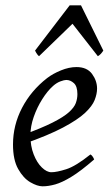

<svg xmlns="http://www.w3.org/2000/svg" viewBox="-20 -667 401 706"><path d="M336.9 -341.3Q336.9 -321.8 328.1 -299.3Q319.3 -276.9 292.5 -251.7Q265.6 -226.6 211.7 -198Q157.7 -169.4 67.4 -137.7L64 -170.9Q132.8 -195.8 173.3 -216.3Q213.9 -236.8 233.4 -254.4Q252.9 -272 258.8 -288.1Q264.6 -304.2 264.6 -320.8Q264.6 -349.6 251.7 -361.3Q238.8 -373 223.6 -373Q216.3 -373 202.4 -367.9Q188.5 -362.8 175.3 -351.1Q154.3 -332.5 135.3 -302.2Q116.2 -272 104 -237.1Q91.8 -202.1 91.8 -168.9Q91.8 -129.9 103.8 -99.4Q115.7 -68.8 133.8 -51.3Q151.9 -33.7 168.9 -33.7Q188.5 -33.7 223.4 -44.7Q258.3 -55.7 312.5 -99.1Q317.9 -96.2 321.5 -90.1Q325.2 -84 326.2 -80.6Q277.3 -38.1 242.9 -17.1Q208.5 3.9 183.3 11Q158.2 18.1 136.7 18.1Q117.2 18.1 91.6 3.2Q65.9 -11.7 46.9 -45.4Q27.8 -79.1 27.8 -135.7Q27.8 -206.5 61 -270.3Q94.2 -334 153.3 -379.9Q174.3 -396 204.1 -408.2Q233.9 -420.4 261.2 -420.4Q299.8 -420.4 318.4 -395.3Q336.9 -370.1 336.9 -341.3ZM359.9 -481Q350.1 -465.8 339.8 -460.4L246.6 -579.6L123.5 -460.4Q116.2 -465.8 108.9 -481L236.3 -647.5H277.8Z"/></svg>

Font: Dai Banna SIL Light
Style: Italic
Weight: 300
Italic angle: -11°
Designer: Victor Gaultney
Foundry: SIL International
Version: Version 4.000